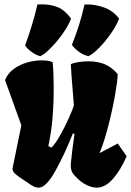

<svg xmlns="http://www.w3.org/2000/svg" viewBox="-20 -862 608 892"><path d="M204.6 -183.1 219.2 -176.3Q236.3 -192.9 258.5 -231.9Q280.8 -271 299.3 -312.3Q317.9 -353.5 323.2 -373Q309.1 -542 309.1 -563.5Q317.4 -568.8 340.8 -573Q364.3 -577.1 391.1 -577.1Q435.5 -577.1 468 -563Q500.5 -548.8 526.4 -518.1V-512.7Q526.4 -488.3 514.4 -419.9Q502.4 -351.6 482.9 -276.1Q463.4 -200.7 442.4 -150.4L526.9 -195.3L568.4 -136.2Q540.5 -71.8 504.6 -31Q468.8 9.8 429.2 9.8Q406.2 9.8 380.1 -3.7Q354 -17.1 334 -39.1Q332 -41 324.5 -48.8Q316.9 -56.6 312.7 -67.9Q308.6 -79.1 308.6 -94.2Q308.6 -98.1 309.6 -107.9Q316.4 -175.8 326.2 -239.3L318.8 -242.7Q281.7 -148.4 238 -69.3Q194.3 9.8 159.7 9.8Q147.5 9.8 135.5 3.7Q123.5 -2.4 106 -15.1L88.9 -26.4Q64 -42.5 51 -54Q38.1 -65.4 38.1 -79.1L79.1 -279.8L3.4 -490.2Q16.1 -521.5 44.4 -542Q72.8 -562.5 106.9 -572Q141.1 -581.5 173.8 -581.5Q207 -581.5 224.6 -573.2Q229.5 -521.5 229.5 -454.6Q229.5 -377.9 223.9 -312.3Q218.3 -246.6 204.6 -183.1ZM167.5 -601.1Q187.5 -609.9 217.5 -640.6Q247.6 -671.4 273.9 -709.5Q300.3 -747.6 310.1 -775.4Q281.7 -814.9 248.8 -828.4Q215.8 -841.8 175.8 -841.8Q171.9 -841.8 167.2 -841.6Q162.6 -841.3 153.8 -841.3Q145.5 -802.7 129.9 -750.7Q114.3 -698.7 96.7 -651.4Q105.5 -635.7 127.7 -620.1Q149.9 -604.5 167.5 -601.1ZM391.1 -601.1Q411.1 -609.9 440.7 -639.9Q470.2 -669.9 496.3 -707.8Q522.5 -745.6 533.2 -775.4Q505.9 -812 464.8 -826.7Q423.8 -841.3 388.2 -841.3Q386.7 -841.3 384.5 -841.1Q382.3 -840.8 372.6 -840.8Q351.6 -746.6 314 -653.3Q325.2 -637.2 346.4 -621.6Q367.7 -606 391.1 -601.1Z"/></svg>

Font: Fruktur
Style: Regular
Weight: 400
Designer: Viktoriya Grabowska
Foundry: Viktoriya Grabowska
Version: Version 1.004; ttfautohint (v1.4.1)